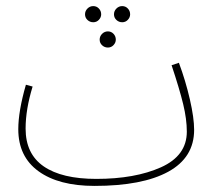

<svg xmlns="http://www.w3.org/2000/svg" viewBox="-20 -589 727 630"><path d="M617 -163Q617 -72 532 -25.5Q447 21 290 21Q173 21 106.5 -27Q40 -75 40 -165Q40 -224 65 -311L87 -305Q64 -230 64 -167Q64 -84 123.5 -43Q183 -2 296 -2Q423 -2 508 -40Q593 -78 593 -157Q593 -198 581 -247.5Q569 -297 543 -375L567 -383Q589 -324 603 -263Q617 -202 617 -163ZM259 -542Q259 -553 267 -561Q275 -569 286 -569Q297 -569 304.5 -561Q312 -553 312 -542Q312 -532 304.5 -524Q297 -516 286 -516Q275 -516 267 -523.5Q259 -531 259 -542ZM354 -542Q354 -553 362 -561Q370 -569 381 -569Q392 -569 399.5 -561Q407 -553 407 -542Q407 -532 399.5 -524Q392 -516 381 -516Q370 -516 362 -523.5Q354 -531 354 -542ZM307 -459Q307 -470 315 -478Q323 -486 334 -486Q345 -486 352.5 -478Q360 -470 360 -459Q360 -449 352.5 -441Q345 -433 334 -433Q323 -433 315 -440.5Q307 -448 307 -459Z"/></svg>

Font: Noto Sans Arabic CondThin
Style: Regular
Weight: 250
Width: 3
Designer: Nadine Chahine
Foundry: Monotype Imaging Inc.
Version: Version 1.001